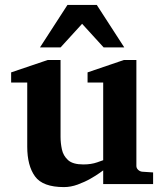

<svg xmlns="http://www.w3.org/2000/svg" viewBox="-20 -742 660 774"><path d="M597.2 0H396V-55.2Q396 -55.2 381.8 -44.9Q367.7 -34.7 344.5 -21.5Q321.3 -8.3 293.2 2Q265.1 12.2 237.8 12.2Q152.3 12.2 121.1 -31Q89.8 -74.2 89.8 -150.9V-409.2H24.9V-450.2L171.9 -500H224.1V-189.9Q224.1 -165.5 229.5 -139.9Q234.9 -114.3 254.2 -96.7Q273.4 -79.1 315.9 -79.1Q347.7 -79.1 371.8 -87.6Q396 -96.2 396 -96.2V-409.2H333V-450.2L479 -500H529.8V-73.2Q529.8 -64 536.9 -57.4Q543.9 -50.8 553.2 -49.8L597.2 -46.9ZM481 -550.8H397.9L311 -646L224.1 -550.8H141.1L252 -722.2H370.1Z"/></svg>

Font: Charis
Style: Bold
Weight: 700
Designer: Walt Agee, Miriam Martin, Annie Olsen, Victor Gaultney, Lorna Priest, Alan Ward, Bob Hallissy, Martin Hosken, Sharon Cor
Foundry: SIL Global
Version: Version 7.000